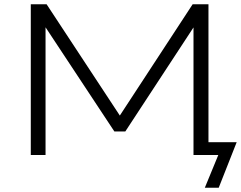

<svg xmlns="http://www.w3.org/2000/svg" viewBox="-20 -725 1127 898"><path d="M938 153 1001 0H885V-620L897 -615L566 -110H515L182 -614L193 -619V0H124V-705H198L552 -167H529L881 -705H955V-60H1087L1003 153Z"/></svg>

Font: Nunito Sans 10pt Expanded Light
Style: Regular
Weight: 300
Width: 7
Designer: Vernon Adams
Foundry: Vernon Adams
Version: Version 3.101;gftools[0.9.27]